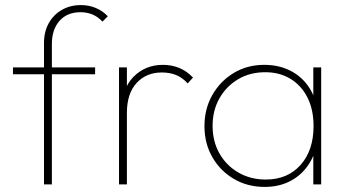

<svg xmlns="http://www.w3.org/2000/svg" viewBox="-20 -725 1363 755"><path d="M153 0V-556Q153 -600 171.5 -633.5Q190 -667 223 -686Q256 -705 298 -705Q330 -705 357 -693.5Q384 -682 404 -661L383 -640Q364 -660 342.5 -668.5Q321 -677 297 -677Q244 -677 214 -643Q184 -609 184 -552V0ZM31 -433V-460H354V-433Z M448 0V-460H479V0ZM479 -281 458 -287Q458 -375 504.5 -422.5Q551 -470 621 -470Q655 -470 684.5 -458Q714 -446 739 -420L718 -397Q697 -420 672.5 -430Q648 -440 616 -440Q555 -440 517 -398.5Q479 -357 479 -281Z M1021 10Q953 10 899.5 -21.5Q846 -53 815 -107Q784 -161 784 -229Q784 -297 815 -351.5Q846 -406 899 -438Q952 -470 1019 -470Q1072 -470 1114.5 -450.5Q1157 -431 1185.5 -395Q1214 -359 1225 -309V-152Q1213 -102 1184.5 -65.5Q1156 -29 1114.5 -9.5Q1073 10 1021 10ZM1025 -19Q1111 -19 1162 -76.5Q1213 -134 1213 -229Q1213 -293 1189.5 -340.5Q1166 -388 1123 -414.5Q1080 -441 1023 -441Q963 -441 916.5 -413.5Q870 -386 843 -338.5Q816 -291 816 -230Q816 -169 843 -121.5Q870 -74 917.5 -46.5Q965 -19 1025 -19ZM1212 0V-123L1221 -237L1212 -348V-460H1243V0Z"/></svg>

Font: Outfit Thin
Style: Regular
Weight: 100
Designer: Rodrigo Fuenzalida
Foundry: fragTYPE
Version: Version 1.000